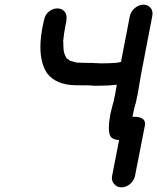

<svg xmlns="http://www.w3.org/2000/svg" viewBox="-20 -589 673 822"><path d="M490 10H485Q473 10 460 2Q446 -7 446 -41Q446 -66 453 -103Q457 -121 462 -139Q465 -145 473 -186L480 -226Q442 -222 403 -222H378Q377 -224 307 -224Q221 -224 181 -276Q153 -319 153 -388Q153 -429 163 -478L169 -505Q173 -526 189.5 -539.5Q206 -553 226 -553Q245 -553 257 -539Q265 -529 265 -513Q265 -506 264 -498L260 -478Q254 -448 251 -418L250 -414L251 -412V-401Q251 -391 252 -381Q252 -375 253 -372Q254 -369 254 -367V-365Q256 -361 257 -356Q262 -344 265 -340Q279 -330 279 -329.5Q279 -329 280 -329Q281 -329 281.5 -328.5Q282 -328 308 -321H312Q323 -320 340 -320Q375 -320 407 -318H425Q451 -318 477 -320Q479 -321 485 -321.5Q491 -322 498 -324L536 -521Q541 -541 558 -555Q575 -569 594 -569Q614 -569 625 -555Q633 -545 633 -531Q633 -526 632 -521L583 -266Q579 -239 570 -189L561 -147Q556 -135 547 -89H554Q601 -89 601 -59Q601 -55 600 -50L558 164Q554 184 537 198.5Q520 213 500 213Q480 213 468 198Q459 187 459 174Q459 169 460 164Z"/></svg>

Font: Bad Comic
Style: Italic
Weight: 400
Italic angle: -11°
Designer: GGBotNet
Foundry: GGBotNet
Version: 0.95